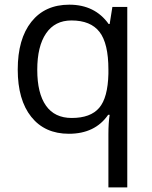

<svg xmlns="http://www.w3.org/2000/svg" viewBox="-20 -565 653 825"><path d="M288.1 -58.1Q369.1 -58.1 406.2 -101.6Q443.4 -145 445.8 -248V-266.1Q445.8 -378.4 407.7 -427.7Q369.6 -477.1 287.1 -477.1Q215.8 -477.1 178 -421.6Q140.1 -366.2 140.1 -265.1Q140.1 -164.1 177.5 -111.1Q214.8 -58.1 288.1 -58.1ZM275.9 9.8Q172.4 9.8 114.3 -63Q56.2 -135.7 56.2 -266.1Q56.2 -397.5 114.7 -471.2Q173.3 -544.9 277.8 -544.9Q387.7 -544.9 446.8 -461.9H451.2L462.9 -535.2H526.9V240.2H445.8V11.2Q445.8 -37.6 451.2 -71.8H444.8Q388.7 9.8 275.9 9.8Z"/></svg>

Font: f06896923
Style: Regular
Weight: 400
Foundry: Ascender Corporation
Version: Version 1.10